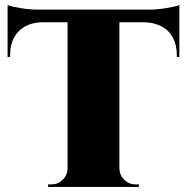

<svg xmlns="http://www.w3.org/2000/svg" viewBox="-20 -739 738 759"><path d="M128 -701H571Q602 -701 638 -707Q674 -713 689 -719V-513L679 -514V-521Q679 -561 663.5 -590Q648 -619 619 -634.5Q590 -650 550 -651H452V-72Q453 -46 471.5 -28Q490 -10 516 -10H529V0H170V-10H183Q209 -10 227.5 -28Q246 -46 247 -71V-651H148Q88 -650 54 -615.5Q20 -581 20 -521V-514L10 -513V-719Q24 -713 60.5 -707Q97 -701 128 -701Z"/></svg>

Font: Cinzel Decorative Black
Style: Regular
Weight: 900
Designer: Natanael Gama
Version: Version 1.001;PS 001.001;hotconv 1.0.56;makeotf.lib2.0.21325